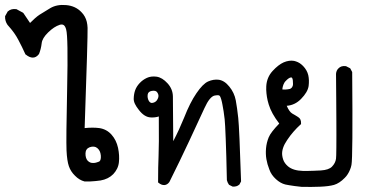

<svg xmlns="http://www.w3.org/2000/svg" viewBox="-34 -553 1554 766"><path d="M303.2 170.9Q282.2 165.5 265.1 147.9Q248 131.3 240.7 109.9Q233.4 88.9 231.4 46.9Q229.5 4.9 233.9 -200.7Q238.3 -405.8 230 -435.1Q226.6 -448.2 220.5 -452.6Q214.4 -457 204.6 -454.1Q181.6 -446.8 157.7 -423.3Q134.3 -400.4 132.3 -380.4Q130.9 -368.7 128.2 -357.9Q125.5 -347.2 121.6 -337.4L121.1 -336.9L120.6 -336.4Q110.4 -323.2 96.9 -323.2Q83.5 -323.2 68.8 -335.4L67.4 -335.9L66.9 -337.4Q54.2 -365.7 39.6 -393.1Q32.7 -406.7 22 -421.9Q11.2 -437 -3.4 -453.1V-453.6H-3.9Q-9.3 -461.4 -11.7 -470Q-14.2 -478.5 -13.7 -487.8V-488.8L-12.7 -490.2L-3.9 -505.9V-506.8L-2.9 -507.3Q9.8 -519 29.8 -516.6H31.2L32.2 -516.1L57.6 -502.4L58.6 -501.5L59.6 -500.5L85.9 -461.4Q107.4 -483.4 123.5 -494.1Q141.6 -505.9 166.5 -520.5Q192.9 -536.1 230 -532.7Q267.6 -529.3 291 -504.4Q298.8 -496.6 304.2 -486.8Q309.6 -477.1 312.3 -465.8Q314.9 -454.6 315.4 -441.9Q316.4 -406.7 303.7 -42Q336.9 -45.4 362.3 -42Q391.6 -37.6 411.1 -15.6Q430.2 5.9 437 37.1Q443.4 67.9 440.4 94.2Q439 107.9 433.1 119.9Q427.2 131.8 418 141.6Q398.4 161.6 367.2 167Q357.4 168.5 346.9 169.4Q336.4 170.4 325.9 170.9Q315.4 171.4 304.7 170.9H303.7ZM362.8 90.8Q369.6 85 368.2 66.9Q367.2 57.1 363.8 50Q360.4 43 354 37.6Q347.7 32.7 340.6 32Q333.5 31.2 324.2 34.2Q307.6 40.5 307.1 58.6Q306.6 78.6 316.4 88.9Q321.8 93.8 327.1 95.7Q332.5 97.7 339.4 97.2Q342.3 97.2 345 96.7Q347.7 96.2 350.1 95.5Q352.5 94.7 354.7 94Q356.9 93.3 359.1 92.5Q361.3 91.8 362.8 90.8Z M893.1 190.9 881.3 185.1 879.9 184.1 878.9 183.1Q873.5 175.3 871.1 165.5V164.6V164.1Q870.1 112.8 868.9 71.5Q867.7 30.3 866.5 0.2Q865.2 -29.8 864.3 -49.1Q863.3 -68.4 862.3 -77.1Q858.4 -111.3 853.5 -135.3Q852.5 -141.1 851.3 -146.2Q850.1 -151.4 848.9 -155.5Q847.7 -159.7 846.4 -163.1Q845.2 -166.5 843.8 -168.9Q842.3 -171.9 838.1 -172.9Q834 -173.8 822.8 -171.9Q802.7 -168 781.7 -121.6Q759.3 -72.8 721.2 8.8Q683.1 90.3 642.1 172.4L641.6 172.9V173.3Q633.3 184.6 621.8 185.3Q610.4 186 598.6 176.3L596.7 174.8V171.9Q596.7 111.3 598.6 69.3Q600.6 29.8 599.6 -88.4Q585.4 -83.5 566.9 -84.5Q542 -85.9 520.5 -113.8Q509.8 -127 504.4 -138.4Q499 -149.9 499.5 -160.2Q500 -178.7 505.4 -193.4Q510.7 -208 522.9 -221.2Q529.3 -228 536.4 -233.2Q543.5 -238.3 551.8 -242.2Q568.4 -250 590.8 -247.1Q613.3 -243.7 634.3 -220.7Q655.3 -197.8 655.8 -168Q655.8 -155.3 656.2 -110.8Q656.7 -66.4 657.2 10.3Q669.4 -13.2 680.2 -36.6Q690.9 -60.1 700.7 -84Q724.1 -143.6 749.5 -180.7Q775.4 -218.8 796.4 -228Q817.4 -237.3 838.4 -234.9Q849.6 -233.4 860.4 -226.6Q871.1 -219.7 880.9 -207.5Q900.9 -183.1 906.7 -152.3Q912.1 -123 916.5 -82.3Q920.9 -41.5 927.7 168.9V170.4L927.2 171.9L921.4 182.6L920.9 183.6L919.9 184.1Q910.2 192.4 895 191.4H894ZM590.3 -150.9Q593.8 -155.3 595.7 -159.7Q597.7 -164.1 598.1 -168.5Q599.1 -176.3 592.8 -185.1Q587.4 -192.9 571.8 -190.4Q557.1 -188 555.2 -175.8Q553.2 -161.6 560.1 -149.9Q566.4 -140.6 574.7 -142.6Q577.6 -143.1 580.1 -144Q582.5 -145 584.2 -146Q585.9 -147 587.4 -148.2Q588.9 -149.4 590.3 -150.9Z M1168.5 192.4Q1153.3 190.9 1141.4 189.2Q1129.4 187.5 1120.1 186Q1110.8 184.6 1104.5 183.1Q1094.7 180.7 1085.2 175.3Q1075.7 169.9 1066.7 161.6Q1057.6 153.3 1051 143.8Q1044.4 134.3 1040.5 123Q1032.2 102.1 1028.8 82Q1025.4 62 1027.3 39.1Q1029.3 16.1 1038.1 -5.4Q1046.4 -25.4 1080.1 -60.1Q1048.8 -100.6 1038.1 -136.2Q1035.6 -144 1033.9 -151.4Q1032.2 -158.7 1031 -166Q1029.8 -173.3 1029.1 -180.4Q1028.3 -187.5 1028.1 -194.6Q1027.8 -201.7 1028.3 -209Q1030.3 -244.6 1053.7 -270Q1076.7 -294.9 1097.7 -304.2Q1119.6 -313.5 1139.2 -310.1Q1143.1 -309.1 1147 -307.9Q1150.9 -306.6 1154.5 -304.9Q1158.2 -303.2 1161.9 -300.8Q1165.5 -298.3 1168.7 -295.7Q1171.9 -293 1175.3 -289.6Q1190.9 -273.4 1195.8 -253.4Q1200.2 -233.9 1197.3 -210Q1193.8 -185.5 1167 -158.2Q1142.6 -133.3 1109.9 -130.9Q1115.2 -118.7 1120.6 -111.1Q1126 -103.5 1131.8 -100.1Q1137.2 -97.2 1141.6 -94.5Q1146 -91.8 1149.7 -89.6Q1153.3 -87.4 1156.2 -85.4Q1168 -78.1 1167 -60.1V-57.6L1165 -56.2Q1150.4 -43 1137 -27.6Q1123.5 -12.2 1111.8 5.4Q1088.9 38.6 1091.8 65.9Q1092.8 74.7 1095.5 82.8Q1098.1 90.8 1103 97.7Q1107.9 104.5 1114.7 110.4Q1135.3 127.9 1174.8 128.9Q1179.7 128.9 1184.3 128.9Q1189 128.9 1193.6 128.9Q1198.2 128.9 1202.6 128.7Q1207 128.4 1211.7 128.4Q1216.3 128.4 1220.7 128.2Q1225.1 127.9 1229.2 127.7Q1233.4 127.4 1237.8 127.4Q1242.2 127.4 1246.1 127Q1277.8 125 1290.5 111.8Q1304.2 97.7 1306.6 80.1Q1307.1 77.1 1307.4 65.7Q1307.6 54.2 1307.9 34.7Q1308.1 15.1 1308.1 -13.4Q1308.1 -42 1307.9 -78.1Q1307.6 -114.3 1307.4 -159.7Q1307.1 -205.1 1306.6 -257.8V-258.3Q1307.6 -272 1316.4 -280.3Q1327.1 -291.5 1345.2 -289.1H1346.7L1347.2 -288.6L1360.8 -281.7L1362.8 -280.8L1363.8 -279.3L1370.6 -266.6L1371.1 -265.1V-263.7Q1374 75.7 1368.2 105Q1367.2 110.4 1365.7 115Q1364.3 119.6 1362.3 124.3Q1360.4 128.9 1358.2 133.3Q1356 137.7 1353.3 141.8Q1350.6 146 1347.7 149.7Q1344.7 153.3 1341.3 156.7Q1320.3 178.2 1298.8 184.6Q1278.3 190.4 1243.2 191.9Q1208 193.4 1168.9 192.4ZM1122.6 -198.2Q1129.9 -201.2 1132.8 -208Q1134.8 -211.4 1135 -217.3Q1135.3 -223.1 1134.3 -231.9Q1133.8 -237.3 1132.3 -240.2Q1130.9 -243.2 1129.6 -243.7Q1128.4 -244.1 1127 -244.1Q1118.2 -243.2 1105.5 -229.5Q1102.5 -226.6 1100.3 -222.7Q1098.1 -218.8 1096.4 -214.6Q1094.7 -210.4 1093.8 -205.8Q1092.8 -201.2 1092.3 -196.3Q1104 -194.3 1122.6 -198.2Z"/></svg>

Font: NaikaiFont
Style: SemiBold
Weight: 600
Version: Version 1.89